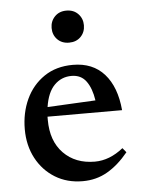

<svg xmlns="http://www.w3.org/2000/svg" viewBox="-50 -690 547 740"><g transform="rotate(-5 224.0 -320.0)"><path d="M241 -439Q318 -439 362.5 -389Q407 -339 415 -248.5H126.5Q126.5 -242.5 126.5 -236Q126.5 -154 172.5 -107Q218.5 -60 293.5 -60Q350.5 -60 403.5 -102.5L417.5 -85.5Q379 -38.5 336.2 -13.8Q293.5 11 240.5 11Q180 11 133.8 -17.5Q87.5 -46 61.2 -95.5Q35 -145 35 -207.5Q35 -271 59.2 -323.5Q83.5 -376 129.8 -407.5Q176 -439 241 -439ZM232 -397Q193 -397 165.8 -369.5Q138.5 -342 130 -285.5L316 -295Q309 -342 289 -369.5Q269 -397 232 -397ZM234.5 -525.5Q206.5 -525.5 189.2 -543.2Q172 -561 172 -587.5Q172 -613.5 189.2 -631.5Q206.5 -649.5 234.5 -649.5Q262.5 -649.5 279.8 -631.5Q297 -613.5 297 -587.5Q297 -561 279.8 -543.2Q262.5 -525.5 234.5 -525.5Z"/></g></svg>

Font: Newsreader Text Medium
Style: Regular
Weight: 500
Designer: Hugues Gentile
Foundry: Production Type
Version: Version 1.002